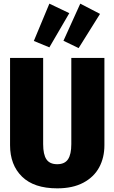

<svg xmlns="http://www.w3.org/2000/svg" viewBox="-20 -1012 625 1050"><path d="M551 -218Q551 -150 522.5 -97Q494 -44 436 -13Q378 18 293 18Q166 18 100.5 -46Q35 -110 35 -218V-695H216V-224Q216 -167 234 -140.5Q252 -114 293 -114Q334 -114 352 -141Q370 -168 370 -224V-695H551ZM250 -992 359 -940 250 -753 165 -788ZM419 -992 527 -936 410 -749 327 -789Z"/></svg>

Font: Fira Sans Condensed ExtraBold
Style: Regular
Weight: 800
Width: 3
Designer: Carrois Corporate & Edenspiekermann AG
Foundry: Carrois Corporate GbR & Edenspiekermann AG
Version: Version 4.203